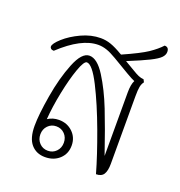

<svg xmlns="http://www.w3.org/2000/svg" viewBox="-117 -724 779 830"><g transform="rotate(20 272.5 -309.0)"><path d="M367 -504 411 -478Q429 -467 440.5 -462Q452 -457 465 -456L471 -444Q463 -434 460 -419.5Q457 -405 457 -375V-64Q457 -32 447 -16Q437 0 412 0Q390 -78 351.5 -182.5Q313 -287 274 -364Q235 -441 210 -441Q197 -441 180 -393.5Q163 -346 149 -277Q135 -208 131 -151Q154 -166 182 -166Q220 -166 245.5 -141.5Q271 -117 271 -80Q271 -42 245 -18Q219 6 179 6Q139 6 115 -21.5Q91 -49 91 -106Q91 -157 106 -246Q121 -335 148.5 -403.5Q176 -472 211 -472Q247 -472 283.5 -414Q320 -356 350 -280Q380 -204 420 -87V-379Q420 -416 430 -435Q419 -439 390 -456L316 -500Q289 -516 269.5 -522.5Q250 -529 231 -529Q154 -529 58 -439Q49 -439 44.5 -443Q40 -447 40 -452Q40 -466 69.5 -492.5Q99 -519 143 -539.5Q187 -560 231 -560Q255 -560 278 -552Q301 -544 333 -525L337 -523Q416 -558 448.5 -580Q481 -602 501 -624Q521 -624 521 -602Q521 -588 509 -575.5Q497 -563 464 -546.5Q431 -530 367 -504ZM127 -80Q127 -56 142.5 -40Q158 -24 181 -24Q204 -24 219.5 -40Q235 -56 235 -80Q235 -104 219.5 -120Q204 -136 181 -136Q158 -136 142.5 -120Q127 -104 127 -80Z"/></g></svg>

Font: Thasadith
Style: Regular
Weight: 400
Designer: Cadson Demak Co.,Ltd.
Foundry: Cadson Demak Co.,Ltd.
Version: Version 1.000; ttfautohint (v1.6)